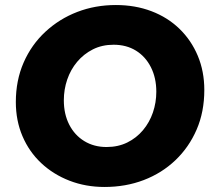

<svg xmlns="http://www.w3.org/2000/svg" viewBox="-20 -732 847 764"><path d="M396 12Q321 12 256.5 -13Q192 -38 144 -83Q96 -128 69.5 -190Q43 -252 43 -326Q43 -412 74 -483Q105 -554 160.5 -605.5Q216 -657 287.5 -684.5Q359 -712 441 -712Q518 -712 582.5 -687.5Q647 -663 694 -617.5Q741 -572 767 -510Q793 -448 793 -374Q793 -287 762.5 -216.5Q732 -146 678 -94.5Q624 -43 552 -15.5Q480 12 396 12ZM404 -147Q450 -147 486.5 -165Q523 -183 549 -214Q575 -245 588.5 -284.5Q602 -324 602 -367Q602 -422 580.5 -464.5Q559 -507 521 -530.5Q483 -554 432 -554Q386 -554 349.5 -535.5Q313 -517 287 -486Q261 -455 247.5 -415.5Q234 -376 234 -333Q234 -278 255.5 -236Q277 -194 315.5 -170.5Q354 -147 404 -147Z"/></svg>

Font: MuseoModerno ExtraBold
Style: Italic
Weight: 800
Italic angle: -9°
Designer: Pablo Cosgaya, Héctor Gatti, Marcela Romero, and the Authors of The MuseoModerno Project.
Foundry: Omnibus-Type Team
Version: Version 1.003